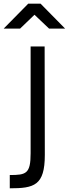

<svg xmlns="http://www.w3.org/2000/svg" viewBox="-20 -949 373 1041"><path d="M222 -697H146V-118C146 -7 122 0 33 0V72C165 72 223 57 223 -109C223 -323 222 -485 222 -697ZM0 -794H89L167 -869L246 -794H333L200 -929H133Z"/></svg>

Font: TitilliumText22L
Style: 400 wt
Weight: 400
Designer: Campivisivi
Foundry: Campivisivi
Version: 1.000